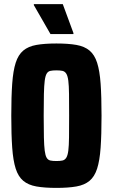

<svg xmlns="http://www.w3.org/2000/svg" viewBox="-20 -908 551 936"><path d="M255 8Q197 8 157.5 1Q118 -6 93.5 -26.5Q69 -47 56.5 -86Q44 -125 39.5 -188Q35 -251 35 -344Q35 -437 39.5 -500Q44 -563 56.5 -602Q69 -641 93.5 -661.5Q118 -682 157.5 -689Q197 -696 255 -696Q313 -696 352.5 -689Q392 -682 416.5 -661.5Q441 -641 453.5 -602Q466 -563 470.5 -500Q475 -437 475 -344Q475 -251 470.5 -188Q466 -125 453.5 -86Q441 -47 416.5 -26.5Q392 -6 352.5 1Q313 8 255 8ZM255 -123Q273 -123 284.5 -125.5Q296 -128 303 -139Q310 -150 313 -173.5Q316 -197 316.5 -238.5Q317 -280 317 -344Q317 -408 316.5 -449.5Q316 -491 313 -514.5Q310 -538 303 -549Q296 -560 284.5 -562.5Q273 -565 255 -565Q237 -565 225.5 -562.5Q214 -560 207.5 -549Q201 -538 198 -514.5Q195 -491 194 -449.5Q193 -408 193 -344Q193 -280 194 -238.5Q195 -197 198 -173.5Q201 -150 207.5 -139Q214 -128 225.5 -125.5Q237 -123 255 -123ZM226 -742 145 -883V-888H286L338 -747V-742Z"/></svg>

Font: Saira Condensed ExtraBold
Style: Regular
Weight: 800
Width: 3
Designer: Hector Gatti with collaboration of the Omnibus-Type team
Foundry: Omnibus-Type
Version: Version 1.101